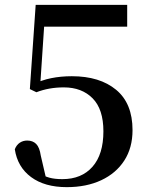

<svg xmlns="http://www.w3.org/2000/svg" viewBox="-20 -755 619 791"><path d="M255 16Q164 16 108 -25.5Q52 -67 41 -140Q48 -158 61.5 -167Q75 -176 92 -176Q115 -176 129 -162Q143 -148 148 -114L171 -15L137 -43Q162 -29 183.5 -23Q205 -17 237 -17Q316 -17 361 -68Q406 -119 406 -214Q406 -305 361.5 -350Q317 -395 243 -395Q212 -395 184 -390Q156 -385 130 -375L103 -388L127 -735H504V-645H145L166 -708L145 -394L110 -405Q151 -425 191 -433Q231 -441 276 -441Q391 -441 458.5 -385Q526 -329 526 -219Q526 -146 492 -93.5Q458 -41 397 -12.5Q336 16 255 16Z"/></svg>

Font: Noto Serif KR SemiBold
Style: Regular
Weight: 600
Designer: Ryoko NISHIZUKA 西塚涼子 (kana & ideographs); Frank Grießhammer (Latin, Greek & Cyrillic); Wenlong ZHANG 张文龙 (bopomofo); San
Foundry: Adobe
Version: Version 2.003-H1;hotconv 1.1.1;makeotfexe 2.6.0